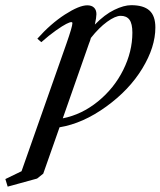

<svg xmlns="http://www.w3.org/2000/svg" viewBox="-120 -465 610 730"><path d="M-90.8 244.6 -99.6 215.8 -38.1 186 132.3 -298.3Q155.3 -363.8 155.3 -377Q155.3 -380.9 150.9 -380.9Q145.5 -380.9 131.8 -374Q118.2 -367.2 92.5 -349.1Q66.9 -331.1 37.1 -304.7L22 -317.9Q72.3 -374.5 126.7 -409.7Q181.2 -444.8 211.9 -444.8Q228.5 -444.8 237.5 -436Q246.6 -427.2 246.6 -411.1Q246.6 -399.4 240.7 -371.6Q277.8 -409.7 314.5 -427.5Q351.1 -445.3 378.9 -445.3Q425.8 -445.3 448.2 -425Q470.7 -404.8 470.7 -360.4Q470.7 -286.1 421.1 -204.6Q371.6 -123 283.7 -59.6Q195.3 4.4 106.4 19L44.4 195.3L21 213.9ZM218.3 -299.3 118.7 -15.1Q190.9 -29.3 252.4 -79.3Q314 -129.4 348.6 -199.2Q383.3 -269 383.3 -340.8Q383.3 -375 372.3 -389.9Q361.3 -404.8 338.9 -404.8Q318.4 -404.8 287.1 -382.1Q255.9 -359.4 225.6 -320.8Q222.7 -309.6 218.3 -299.3Z"/></svg>

Font: Elstob Medium
Style: Italic
Weight: 500
Italic angle: -20°
Designer: Peter S. Baker
Version: Version 1.015